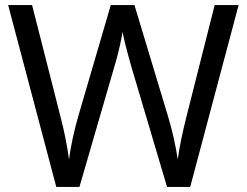

<svg xmlns="http://www.w3.org/2000/svg" viewBox="-20 -734 970 754"><path d="M917 -714 727 0H636L497 -468Q489 -497 481 -526Q473 -555 468 -577.5Q463 -600 461 -609Q460 -596 450.5 -553.5Q441 -511 427 -465L292 0H201L12 -714H106L217 -278Q229 -232 237.5 -189Q246 -146 251 -108Q256 -147 266 -193Q276 -239 289 -283L415 -714H508L639 -280Q653 -234 663 -188.5Q673 -143 678 -108Q683 -145 692 -188.5Q701 -232 713 -279L823 -714Z"/></svg>

Font: Noto Sans Sharada
Style: Regular
Weight: 400
Designer: Monotype Design Team
Foundry: Monotype Imaging Inc.
Version: Version 2.006; ttfautohint (v1.8.4.7-5d5b)